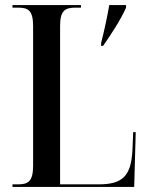

<svg xmlns="http://www.w3.org/2000/svg" viewBox="-20 -734 585 754"><path d="M377 -565V-554H385C417 -600 455 -658 475 -704V-714H409C402 -673 391 -619 377 -565ZM29 0H507L513 -215H503L500 -142C494 -43 462 -10 367 -10H216V-632C216 -691 234 -704 276 -704H298V-714H29V-704H51C92 -704 110 -692 110 -631V-84C110 -23 92 -10 51 -10H29Z"/></svg>

Font: Noto Serif Display Condensed Medium
Style: Regular
Weight: 500
Width: 3
Designer: Monotype Design Team
Foundry: Monotype Imaging Inc.
Version: Version 2.009